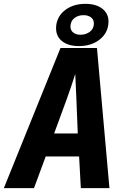

<svg xmlns="http://www.w3.org/2000/svg" viewBox="-39 -980 659 1000"><path d="M138 0H-19L276 -730H466L531 0H382L373 -165H199ZM243 -285H366L359 -461L353 -595Q332 -528 308 -462ZM253 -833Q253 -844 254 -850Q262 -900 303.5 -930Q345 -960 406 -960Q461 -960 493.5 -935Q526 -910 526 -868Q526 -812 482.5 -776Q439 -740 372 -740Q317 -740 285 -765Q253 -790 253 -833ZM450 -858Q450 -878 435 -889.5Q420 -901 396 -901Q367 -901 347.5 -885Q328 -869 328 -841Q328 -822 342.5 -810.5Q357 -799 380 -799Q409 -799 429.5 -815Q450 -831 450 -858Z"/></svg>

Font: JetBrains Mono Extra Bold
Style: Italic
Weight: 800
Italic angle: -9°
Monospace: yes
Designer: Philipp Nurullin, Konstantin Bulenkov
Foundry: JetBrains
Version: 2.002